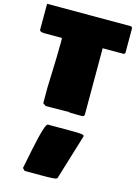

<svg xmlns="http://www.w3.org/2000/svg" viewBox="-163 -751 893 1260"><g transform="rotate(15 284.0 -121.0)"><path d="M120.1 412.1Q122.1 403.8 130.4 360.8Q138.7 317.9 147.2 277.6Q155.8 237.3 166 193.1Q176.3 148.9 186.5 121.8Q196.8 94.7 204.1 94.7H377.9Q413.6 94.7 432.1 97.2Q450.7 99.6 450.7 107.9L356.4 417Q354.5 420.9 345.2 423.3Q335.9 425.8 317.1 426.5Q298.3 427.2 285.6 427.5Q272.9 427.7 248 427.7H135.7ZM-5.9 -494.1V-669.9H562.5Q570.3 -668.5 572.3 -663.8Q574.2 -659.2 574.2 -650.4V-494.1Q573.2 -482.4 560.5 -482.4H421.9V-33.2Q421.9 -32.7 421.4 -30.8Q420.9 -28.8 420.9 -28.3Q420.9 -27.8 420.4 -26.4Q419.9 -24.9 419.4 -24.4Q418.9 -23.9 418.5 -22.7Q418 -21.5 417.2 -21.2Q416.5 -21 415.3 -20.3Q414.1 -19.5 412.8 -19Q411.6 -18.6 409.9 -18.3Q408.2 -18.1 406.2 -17.6H375Q312.5 -17.6 312.5 -21.5Q308.6 -21.5 300.8 -21Q293 -20.5 289.1 -20.5H250Q238.8 -20.5 218 -20Q197.3 -19.5 185.5 -19.5H158.2L138.7 -33.2V-138.7Q139.2 -167 142.8 -259.8Q146.5 -352.5 146.5 -406.2V-418.9Q146.5 -422.9 147 -431.2Q147.5 -439.5 147.5 -443.4Q147.5 -447.8 147 -461.2Q146.5 -474.6 146.5 -478.5H24.4Q13.7 -478.5 3.9 -482.2Q-5.9 -485.8 -5.9 -494.1Z"/></g></svg>

Font: Bowlby One SC
Style: Regular
Weight: 400
Width: 1
Version: Version 1.2